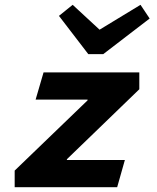

<svg xmlns="http://www.w3.org/2000/svg" viewBox="-20 -778 654 798"><path d="M41 0V-69L141 -113H499L467 0ZM258 -44 41 -69 369 -385 344 -334V-433L559 -407L233 -92L258 -143ZM128 -364 161 -477H559V-407L452 -364ZM602 -701 409 -553H370L383 -648L564 -758ZM225 -712 282 -758 401 -648 386 -553H347Z"/></svg>

Font: Intel One Mono Light
Style: Italic
Weight: 300
Italic angle: -16°
Monospace: yes
Designer: Fred Shallcrass
Foundry: Frere-Jones Type LLC
Version: Version 1.004